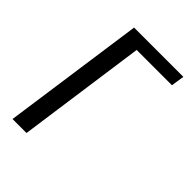

<svg xmlns="http://www.w3.org/2000/svg" viewBox="-157 -563 631 631"><g transform="rotate(45 158.5 -247.5)"><path d="M18 0 88 -495H317L310 -449H146L83 0Z"/></g></svg>

Font: Alumni Sans
Style: Italic
Weight: 400
Italic angle: -8°
Version: Version 1.016